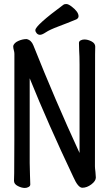

<svg xmlns="http://www.w3.org/2000/svg" viewBox="-20 -906 540 944"><path d="M102.1 18.1Q85.9 18.1 67.4 8.5Q48.8 -1 48.8 -17.1Q48.8 -28.8 49.8 -54.9Q50.8 -81.1 50.8 -641.1Q50.8 -649.9 47.9 -659.4Q44.9 -668.9 44.9 -680.2Q49.8 -695.8 70.3 -704.8Q90.8 -713.9 110.8 -713.9Q133.8 -709 144 -683.1Q251 -414.1 371.1 -153.8V-588.9Q371.1 -630.9 369.1 -659.2L368.2 -694.8Q368.2 -703.1 376.5 -707.5Q384.8 -711.9 395 -711.9Q412.1 -711.9 430.2 -702.4Q448.2 -692.9 448.2 -676.8Q448.2 -665 447.5 -639.4Q446.8 -613.8 446.8 -87.9Q446.8 -79.1 449.2 -61L451.2 -33.2Q451.2 -16.1 429.2 0.5Q407.2 17.1 384.8 17.1Q363.8 17.1 340.8 -35.2Q215.8 -298.8 126 -521V-105Q126 -74.2 127.4 -45.2Q128.9 -16.1 128.9 1Q128.9 8.8 120.4 13.4Q111.8 18.1 102.1 18.1ZM176.8 -734.9Q167 -734.9 160.4 -742.4Q153.8 -750 153.8 -757.8Q153.8 -780.8 292 -882.8Q295.9 -886.2 306.2 -886.2Q315.9 -886.2 332 -874Q366.2 -848.1 366.2 -826.2Q366.2 -816.9 356 -811Q310.1 -792 267.1 -775.9Q224.1 -759.8 205.6 -747.3Q187 -734.9 176.8 -734.9Z"/></svg>

Font: LXGW WenKai Mono GB Screen
Style: Regular
Weight: 400
Monospace: yes
Designer: LXGW / Fontworks Inc.
Foundry: LXGW / Fontworks Inc.
Version: Version 1.510;January 18,2025